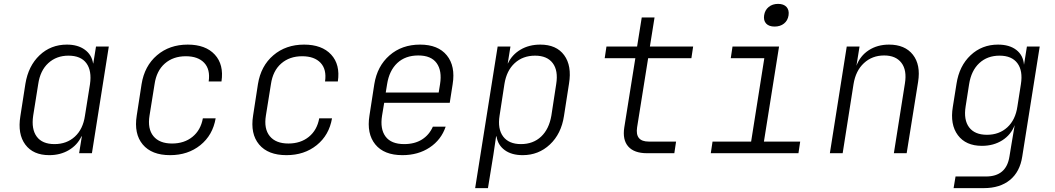

<svg xmlns="http://www.w3.org/2000/svg" viewBox="-20 -790 5440 990"><path d="M234 10Q151 10 110.5 -44.5Q70 -99 85 -191L111 -358Q126 -450 184 -505Q242 -560 325 -560Q381 -560 417 -534Q453 -508 460 -463H461L475 -550H541L454 0H388L402 -87H400Q379 -42 335 -16Q291 10 234 10ZM261 -47Q324 -47 366 -85.5Q408 -124 418 -193L444 -356Q454 -425 425.5 -464Q397 -503 333 -503Q271 -503 229 -464.5Q187 -426 177 -356L151 -193Q141 -124 169.5 -85.5Q198 -47 261 -47Z M857 10Q762 10 716 -45Q670 -100 685 -194L710 -356Q725 -450 789.5 -505Q854 -560 948 -560Q1040 -560 1087.5 -508.5Q1135 -457 1122 -370H1056Q1065 -432 1033 -466Q1001 -500 938 -500Q873 -500 830 -462.5Q787 -425 777 -356L751 -194Q740 -126 771 -88Q802 -50 867 -50Q930 -50 972.5 -84.5Q1015 -119 1026 -180H1092Q1077 -93 1013 -41.5Q949 10 857 10Z M1457 10Q1362 10 1316 -45Q1270 -100 1285 -194L1310 -356Q1325 -450 1389.5 -505Q1454 -560 1548 -560Q1640 -560 1687.5 -508.5Q1735 -457 1722 -370H1656Q1665 -432 1633 -466Q1601 -500 1538 -500Q1473 -500 1430 -462.5Q1387 -425 1377 -356L1351 -194Q1340 -126 1371 -88Q1402 -50 1467 -50Q1530 -50 1572.5 -84.5Q1615 -119 1626 -180H1692Q1677 -93 1613 -41.5Q1549 10 1457 10Z M2055 10Q1960 10 1915 -45.5Q1870 -101 1885 -194L1910 -356Q1925 -449 1988.5 -504.5Q2052 -560 2146 -560Q2239 -560 2284 -504.5Q2329 -449 2314 -356L2299 -260H1961L1950 -194Q1939 -125 1968 -86Q1997 -47 2064 -47Q2118 -47 2155.5 -70.5Q2193 -94 2212 -137H2278Q2255 -69 2195.5 -29.5Q2136 10 2055 10ZM1969 -313H2242L2249 -356Q2260 -425 2231.5 -464.5Q2203 -504 2137 -504Q2070 -504 2028.5 -465Q1987 -426 1976 -356Z M2430 180 2546 -550H2612L2598 -463H2599Q2620 -508 2664 -534Q2708 -560 2766 -560Q2849 -560 2889 -505.5Q2929 -451 2914 -359L2888 -192Q2874 -100 2815.5 -45Q2757 10 2675 10Q2618 10 2582.5 -16Q2547 -42 2540 -87H2538L2524 8L2496 180ZM2666 -47Q2729 -47 2770 -85.5Q2811 -124 2823 -194L2848 -357Q2859 -426 2830 -464.5Q2801 -503 2739 -503Q2676 -503 2634 -464.5Q2592 -426 2581 -357L2556 -194Q2545 -125 2574.5 -86Q2604 -47 2666 -47Z M3316 0Q3250 0 3219.5 -34.5Q3189 -69 3199 -133L3256 -490H3098L3107 -550H3265L3289 -700H3355L3331 -550H3554L3545 -490H3322L3265 -133Q3254 -60 3325 -60H3466L3457 0Z M3645 0 3654 -60H3853L3921 -490H3748L3757 -550H3997L3919 -60H4106L4097 0ZM3974 -653Q3945 -653 3930.5 -668.5Q3916 -684 3920 -711Q3924 -738 3943.5 -754Q3963 -770 3992 -770Q4021 -770 4035.5 -754Q4050 -738 4046 -711Q4042 -684 4022.5 -668.5Q4003 -653 3974 -653Z M4259 0 4346 -550H4412L4396 -451Q4415 -502 4459.5 -531Q4504 -560 4564 -560Q4646 -560 4687 -508Q4728 -456 4714 -368L4655 0H4589L4646 -360Q4657 -428 4628 -466Q4599 -504 4539 -504Q4477 -504 4434.5 -464.5Q4392 -425 4381 -356L4325 0Z M4897 180 4907 120H5064Q5169 120 5185 17L5194 -38L5212 -145Q5193 -95 5148 -66.5Q5103 -38 5043 -38Q4960 -38 4919 -93Q4878 -148 4893 -239L4912 -358Q4926 -450 4984.5 -505Q5043 -560 5126 -560Q5185 -560 5220.5 -532.5Q5256 -505 5260 -456L5275 -550H5341L5251 17Q5239 96 5187.5 138Q5136 180 5053 180ZM5069 -95Q5132 -95 5174 -133.5Q5216 -172 5226 -241L5244 -356Q5255 -425 5226 -464Q5197 -503 5134 -503Q5071 -503 5029.5 -464.5Q4988 -426 4977 -356L4959 -241Q4948 -172 4977 -133.5Q5006 -95 5069 -95Z"/></svg>

Font: NKDuy Mono ExtraLight
Style: Italic
Weight: 200
Italic angle: -9°
Monospace: yes
Designer: NKDuy
Foundry: NKDuy
Version: Version 2.251; ttfautohint (v1.8.4.7-5d5b)